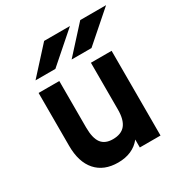

<svg xmlns="http://www.w3.org/2000/svg" viewBox="-173 -861 953 1003"><g transform="rotate(-30 304.0 -360.0)"><path d="M252.6 12Q167.1 12 120.2 -41.1Q73.2 -94.3 73.2 -192V-511H198V-231.2Q198 -166.5 220.1 -136.9Q242.1 -107.4 289.4 -107.4Q340.4 -107.4 364.6 -137.3Q388.8 -167.2 388.8 -229.2V-511H513.6V0H388.8V-47.8Q365.5 -18.1 331.1 -3.1Q296.8 12 252.6 12ZM310 -576 452 -732H607.8L429.8 -576ZM92.2 -576 234.2 -732H390L212 -576Z"/></g></svg>

Font: Overpass
Style: Regular
Weight: 400
Designer: Delve Withrington, Dave Bailey, Thomas Jockin
Foundry: Delve Fonts LLC
Version: Version 4.000